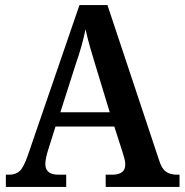

<svg xmlns="http://www.w3.org/2000/svg" viewBox="-20 -734 725 754"><path d="M3 0V-48H16Q42 -48 57.5 -62.5Q73 -77 89 -123L292 -714H402L605 -104Q615 -72 631.5 -60Q648 -48 675 -48H685V0H395V-48H422Q445 -48 458.5 -57.5Q472 -67 472 -88Q472 -99 468.5 -111.5Q465 -124 462 -134L429 -237H198L169 -145Q165 -133 161.5 -117.5Q158 -102 158 -90Q158 -48 209 -48H240V0ZM217 -293H411L355 -477Q343 -516 333 -551Q323 -586 316 -619Q309 -586 300 -553.5Q291 -521 278 -484Z"/></svg>

Font: Noto Serif Ethiopic SemiCondensed SemiBold
Style: Regular
Weight: 600
Width: 4
Designer: Monotype Design Team
Foundry: Monotype Imaging Inc.
Version: Version 2.102; ttfautohint (v1.8.4.7-5d5b)